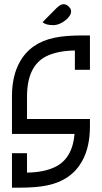

<svg xmlns="http://www.w3.org/2000/svg" viewBox="-20 -888 482 909"><path d="M72.3 0.5H36.6V-162.6H107.9V-70.8Q189.5 -71.8 243.2 -98.6Q323.2 -139.2 333 -253.9H36.6V-430.7Q36.6 -528.8 73.7 -594.7Q124.5 -686 238.8 -709.5Q289.6 -720.2 370.1 -720.2H405.8V-557.6H334.5V-648.9Q252.9 -647.9 199.2 -621.6Q107.9 -575.7 107.9 -430.7V-324.7H405.8V-289.6Q405.8 -191.4 368.7 -125Q317.4 -33.7 203.6 -10.3Q152.8 0.5 72.3 0.5ZM231.4 -769Q196.3 -769 181.6 -783.2L248 -850.1Q267.1 -868.2 280.8 -868.2Q293.9 -868.2 304.9 -857.2Q315.9 -846.2 316.2 -839.1Q316.4 -832 316.4 -831.1Q316.4 -817.9 298.3 -799.3Q265.1 -769 231.4 -769Z"/></svg>

Font: Greenwashing Machine
Style: Regular
Weight: 400
Designer: Tup Wanders
Foundry: Free font, DO NOT SELL
Version: Version 1.00;August 10, 2023;FontCreator 11.5.0.2430 64-bit